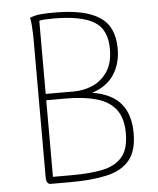

<svg xmlns="http://www.w3.org/2000/svg" viewBox="-51 -744 651 789"><g transform="rotate(-5 274.5 -350.0)"><path d="M127 0Q118 0 113.5 -6Q109 -12 108 -22V-600Q108 -605 107.5 -622.5Q107 -640 105.5 -659.5Q104 -679 101 -687Q103 -689 123.5 -694.5Q144 -700 205 -700Q328 -700 388.5 -660.5Q449 -621 449 -530Q449 -468 419.5 -423Q390 -378 329 -358Q409 -345 446.5 -300Q484 -255 484 -178Q484 -105 452 -66.5Q420 -28 358.5 -14Q297 0 209 0ZM138 -28H220Q290 -28 342 -38.5Q394 -49 423 -81.5Q452 -114 452 -180Q452 -244 424 -279.5Q396 -315 343.5 -329.5Q291 -344 219 -344H130L123 -370H254Q295 -370 332 -386Q369 -402 393 -437.5Q417 -473 417 -531Q417 -612 364 -644Q311 -676 195 -676Q175 -676 160.5 -675Q146 -674 138 -672Z"/></g></svg>

Font: Arima Thin Thin
Style: Regular
Weight: 250
Version: Version 1.100